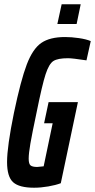

<svg xmlns="http://www.w3.org/2000/svg" viewBox="-20 -869 444 897"><path d="M13 -112Q13 -184 45 -341Q77 -494 105 -567.5Q133 -641 173 -668.5Q213 -696 284 -696Q314 -696 348.5 -691Q383 -686 404 -677L384 -587Q318 -597 298 -597Q250 -597 229.5 -584Q209 -571 193 -522Q177 -473 151 -344Q130 -245 122 -198.5Q114 -152 114 -128Q114 -103 123 -96Q132 -89 154 -89Q160 -89 184 -92L226 -293H186L207 -392H344L264 -13Q240 -4 205.5 2Q171 8 139 8Q70 8 41.5 -17.5Q13 -43 13 -112ZM248 -757 268 -849H357L338 -757Z"/></svg>

Font: Saira Ultra Condensed
Style: Bold Italic
Weight: 700
Width: 1
Italic angle: -12°
Designer: Hector Gatti with collaboration of the Omnibus-Type team
Foundry: Omnibus-Type
Version: Version 1.001; ttfautohint (v1.8)